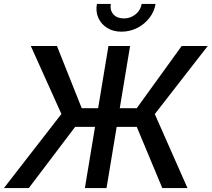

<svg xmlns="http://www.w3.org/2000/svg" viewBox="-41 -963 1083 983"><path d="M625 -727.5 504.4 0H393.6L514.2 -727.5ZM-21 0 273.4 -379.4 116.7 -727.5H250.5L377.4 -409.2H659.2L889.2 -727.5H1022.5L751.5 -378.9L918.9 0H790L659.2 -313.5H343.8L106.4 0ZM581.1 -800.8Q539.1 -800.8 508.1 -819.8Q477.1 -838.9 462.6 -871.1Q448.2 -903.3 455.1 -942.9H526.4Q521 -910.2 539.8 -889.4Q558.6 -868.7 592.8 -868.7Q615.7 -868.7 635 -878.2Q654.3 -887.7 667.5 -904.5Q680.7 -921.4 684.1 -942.9H755.4Q749 -903.3 723.6 -870.8Q698.2 -838.4 660.9 -819.6Q623.5 -800.8 581.1 -800.8Z"/></svg>

Font: Inter 17pt Medium
Style: Italic
Weight: 500
Italic angle: -9.3988°
Version: Version 4.001;git-66647c0bb